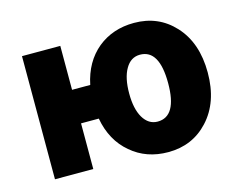

<svg xmlns="http://www.w3.org/2000/svg" viewBox="-87 -713 1066 857"><g transform="rotate(-15 446.5 -284.5)"><path d="M671 -284Q671 -439 582 -439Q539 -439 515 -397Q491 -356 491 -284Q491 -213 515 -172Q540 -130 582 -130Q671 -130 671 -284ZM333 -366Q354 -468 424 -526Q494 -583 593 -583Q705 -583 778 -504Q854 -422 854 -284Q854 -147 778 -65Q705 14 593 14Q492 14 422 -46Q350 -106 331 -211H249V0H72V-569H249V-366Z"/></g></svg>

Font: KaiGen Gothic KR Heavy
Style: Heavy
Weight: 900
Designer: Ryoko NISHIZUKA  (kana & ideographs); Paul D. Hunt (Latin, Greek & Cyrillic); Wenlong ZHANG  (bopomofo); Sandoll Communi
Foundry: Adobe Systems Incorporated
Version: Version 1.002 March 28, 2018